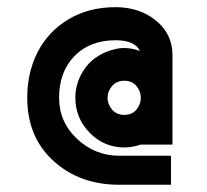

<svg xmlns="http://www.w3.org/2000/svg" viewBox="-20 -510 571 530"><path d="M289.3 -207.5Q301.8 -192.9 323.2 -192.9Q344.7 -192.9 356.7 -207.5Q368.7 -222.2 368.7 -240Q368.7 -257.8 356.7 -272.5Q344.7 -287.1 323.2 -287.1Q301.8 -287.1 289.3 -272.5Q276.9 -257.8 276.9 -240Q276.9 -222.2 289.3 -207.5ZM456.1 -357.9V-110.8H368.2Q345.7 -103 323.2 -103Q267.1 -103 227.5 -143.6Q188 -184.1 188 -240.2Q188 -273.4 203.4 -303.2Q218.8 -333 244.1 -350.8Q269.5 -368.7 301.3 -375.2Q333 -381.8 366.2 -369.1Q352.5 -398.9 298.8 -398.9Q228 -398.9 185.5 -355.2Q143.1 -311.5 143.1 -240.2Q143.1 -172.9 192.9 -126.5Q242.7 -80.1 309.1 -80.1H452.1V0H309.1Q199.7 0 127.4 -65.9Q55.2 -131.8 55.2 -240.2Q55.2 -310.5 84.2 -366.9Q113.3 -423.3 169.2 -456.8Q225.1 -490.2 298.8 -490.2Q365.2 -490.2 410.6 -453.1Q456.1 -416 456.1 -357.9Z"/></svg>

Font: Glacial Indifference
Style: Bold
Weight: 700
Version: Version 1.001